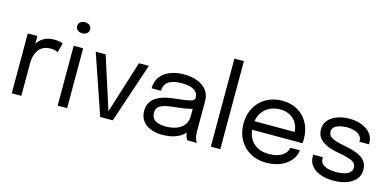

<svg xmlns="http://www.w3.org/2000/svg" viewBox="-72 -1209 3358 1646"><g transform="rotate(15 1607.0 -386.0)"><path d="M76.5 0V-531H161.5V-368L133.5 -378Q136.5 -407.5 148.5 -436.2Q160.5 -465 181.8 -488.2Q203 -511.5 235 -525.2Q267 -539 310 -539Q342 -539 362.2 -533.8Q382.5 -528.5 387.5 -525.5L365.5 -442Q360.5 -445.5 345.2 -451Q330 -456.5 302 -456.5Q260.5 -456.5 233.2 -441.5Q206 -426.5 190.2 -401.8Q174.5 -377 168 -348Q161.5 -319 161.5 -290.5V0Z M484 0V-531H568V0ZM526.5 -653Q503 -653 485.8 -666.2Q468.5 -679.5 468.5 -702.5Q468.5 -725 485.8 -738.2Q503 -751.5 526.5 -751.5Q550 -751.5 567 -738.2Q584 -725 584 -702.5Q584 -679.5 567 -666.2Q550 -653 526.5 -653Z M1151 -531 973 0H861.5L679.5 -531H767.5L924 -45H910.5L1063 -531Z M1412.5 10Q1352 10 1306.8 -9Q1261.5 -28 1236.5 -63.8Q1211.5 -99.5 1211.5 -149.5Q1211.5 -201.5 1238.5 -236.2Q1265.5 -271 1314.5 -290.5Q1363.5 -310 1428.5 -316.5Q1526.5 -326.5 1568 -336.2Q1609.5 -346 1609.5 -368Q1609.5 -368.5 1609.5 -368.8Q1609.5 -369 1609.5 -369.5Q1609.5 -415.5 1572 -438.2Q1534.5 -461 1463.5 -461Q1389.5 -461 1348.5 -435.2Q1307.5 -409.5 1307.5 -352H1223.5Q1223.5 -411.5 1254 -453.2Q1284.5 -495 1338.8 -517Q1393 -539 1464 -539Q1529 -539 1581.2 -519.2Q1633.5 -499.5 1664.2 -460.8Q1695 -422 1695 -365Q1695 -354.5 1695 -344.2Q1695 -334 1695 -323.5V-100Q1695 -82.5 1696.5 -66Q1698 -49.5 1701.5 -37Q1706 -22 1711.5 -12.8Q1717 -3.5 1720.5 0H1635Q1632.5 -2.5 1627.5 -11.8Q1622.5 -21 1618 -33.5Q1614.5 -43.5 1612.5 -58.8Q1610.5 -74 1610.5 -90.5L1624.5 -81Q1609 -54 1579.2 -33.5Q1549.5 -13 1507.5 -1.5Q1465.5 10 1412.5 10ZM1426 -66.5Q1477.5 -66.5 1519 -82.2Q1560.5 -98 1585 -129Q1609.5 -160 1609.5 -206V-311.5L1628.5 -279.5Q1596.5 -267 1548.8 -259.2Q1501 -251.5 1449 -246.5Q1373.5 -239.5 1335.2 -220Q1297 -200.5 1297 -154.5Q1297 -111 1328.5 -88.8Q1360 -66.5 1426 -66.5Z M1927.5 -781.5V0H1843.5V-781.5Z M2110.5 -231.5V-307.5H2521L2506 -282.5Q2506 -285.5 2506 -288.2Q2506 -291 2506 -293.5Q2506 -339.5 2486.8 -377.8Q2467.5 -416 2429.5 -439Q2391.5 -462 2335.5 -462Q2279 -462 2236 -438Q2193 -414 2169 -370.2Q2145 -326.5 2145 -266Q2145 -204.5 2168.2 -160Q2191.5 -115.5 2234.5 -91.5Q2277.5 -67.5 2336.5 -67.5Q2378.5 -67.5 2409.5 -76.2Q2440.5 -85 2460.8 -99.8Q2481 -114.5 2491.5 -132Q2502 -149.5 2504 -167H2589Q2586.5 -135 2569 -103.5Q2551.5 -72 2519.5 -46.2Q2487.5 -20.5 2441 -5Q2394.5 10.5 2334 10.5Q2254 10.5 2193 -24.5Q2132 -59.5 2097.2 -121.5Q2062.5 -183.5 2062.5 -264Q2062.5 -345.5 2097.5 -407.2Q2132.5 -469 2194 -504Q2255.5 -539 2334.5 -539Q2415 -539 2474 -504Q2533 -469 2565 -408.2Q2597 -347.5 2597 -270Q2597 -262 2596.5 -249Q2596 -236 2595 -231.5Z M2932.5 10Q2884.5 10 2843.8 -0.2Q2803 -10.5 2772.8 -30.2Q2742.5 -50 2725.8 -79Q2709 -108 2709 -145.5Q2709 -149.5 2709 -153.8Q2709 -158 2709 -161H2794.5Q2794.5 -158 2794.5 -156Q2794.5 -154 2794.5 -150Q2794.5 -109.5 2832 -88.2Q2869.5 -67 2934.5 -67Q2974.5 -67 3006 -75Q3037.5 -83 3055.8 -99.5Q3074 -116 3074 -141Q3074 -182.5 3035.2 -200.2Q2996.5 -218 2919.5 -231Q2879 -238 2842.5 -249.2Q2806 -260.5 2777.8 -278.5Q2749.5 -296.5 2733.2 -323.2Q2717 -350 2717 -387.5Q2717 -436 2745.8 -469.8Q2774.5 -503.5 2823.5 -521.2Q2872.5 -539 2932.5 -539Q2990.5 -539 3039.5 -520.5Q3088.5 -502 3118.2 -466.8Q3148 -431.5 3148 -380Q3148 -378 3148 -375.2Q3148 -372.5 3148 -370H3063Q3063 -372.5 3063 -374Q3063 -375.5 3063 -377.5Q3063 -406.5 3044.5 -425.2Q3026 -444 2996.5 -453.2Q2967 -462.5 2933.5 -462.5Q2902 -462.5 2871.5 -455.8Q2841 -449 2821 -433.5Q2801 -418 2801 -391Q2801 -364 2819.8 -347.8Q2838.5 -331.5 2872.8 -321.2Q2907 -311 2953.5 -302.5Q2995 -295 3032 -283.8Q3069 -272.5 3097.2 -255Q3125.5 -237.5 3141.8 -210.8Q3158 -184 3158 -145.5Q3158 -106.5 3140.2 -77.5Q3122.5 -48.5 3091.2 -29Q3060 -9.5 3019.2 0.2Q2978.5 10 2932.5 10Z"/></g></svg>

Font: Epilogue
Style: Regular
Weight: 400
Designer: Tyler Finck
Foundry: Etcetera Type Co
Version: Version 2.112